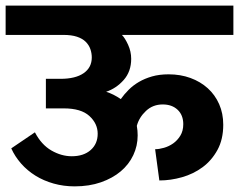

<svg xmlns="http://www.w3.org/2000/svg" viewBox="-30 -662 849 682"><path d="M347 -336Q373 -328 399 -310Q411 -327 427 -343Q443 -359 463.5 -371Q484 -383 510 -390.5Q536 -398 569 -398Q611 -398 646.5 -385Q682 -372 708 -348.5Q734 -325 748.5 -292Q763 -259 763 -219Q763 -167 742.5 -129.5Q722 -92 689.5 -68Q657 -44 616.5 -32.5Q576 -21 536 -21L521 -132Q535 -132 552.5 -137Q570 -142 585 -152.5Q600 -163 610.5 -180Q621 -197 621 -221Q621 -253 601 -272Q581 -291 548 -291Q513 -291 488.5 -268Q464 -245 456 -215Q459 -198 459 -181Q459 -144 443.5 -111Q428 -78 399 -53.5Q370 -29 328.5 -14.5Q287 0 235 0Q196 0 160.5 -10Q125 -20 96 -38Q67 -56 45 -81Q23 -106 10 -135L94 -192Q117 -148 152.5 -127.5Q188 -107 225 -107Q267 -107 292 -129Q317 -151 317 -187Q317 -223 287.5 -250Q258 -277 197 -277H133V-382H185Q238 -382 267 -402Q296 -422 296 -458Q296 -473 291 -487.5Q286 -502 274.5 -513.5Q263 -525 243.5 -531.5Q224 -538 195 -538H-10V-642H799V-538H403Q414 -527 425 -503Q436 -479 436 -453Q436 -408 409.5 -378Q383 -348 347 -336Z"/></svg>

Font: Mukta ExtraBold
Style: Regular
Weight: 800
Designer: Girish Dalvi and Yashodeep Gholap
Foundry: Ek Type
Version: Version 2.538;PS 1.002;hotconv 16.6.51;makeotf.lib2.5.65220;